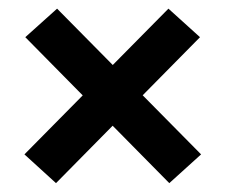

<svg xmlns="http://www.w3.org/2000/svg" viewBox="-20 -530 522 444"><path d="M112 -510 445 -173 371.5 -106.5 38.5 -444ZM109.5 -106.5 36.5 -173 369.5 -510 442.5 -444Z"/></svg>

Font: Anek Malayalam SemiBold
Style: Regular
Weight: 600
Version: Version 1.003